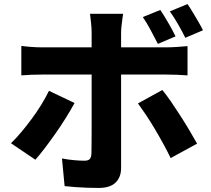

<svg xmlns="http://www.w3.org/2000/svg" viewBox="-20 -863 1040 945"><path d="M769 -814Q788 -786 809.5 -748.5Q831 -711 844 -684L757 -647Q741 -678 722 -714Q703 -750 683 -779ZM903 -843Q916 -824 930 -800.5Q944 -777 957.5 -754Q971 -731 979 -714L892 -677Q877 -708 856.5 -743.5Q836 -779 816 -807ZM586 -795Q585 -788 582.5 -771Q580 -754 578 -735Q576 -716 576 -702Q576 -672 576 -635.5Q576 -599 576 -563Q576 -527 576 -496Q576 -476 576 -440.5Q576 -405 576 -360.5Q576 -316 576 -268.5Q576 -221 576 -176Q576 -131 576 -94.5Q576 -58 576 -36Q576 9 549 35.5Q522 62 466 62Q438 62 409 61Q380 60 352.5 58Q325 56 298 53L285 -83Q317 -77 346.5 -74.5Q376 -72 395 -72Q414 -72 421.5 -80Q429 -88 430 -107Q430 -115 430.5 -143.5Q431 -172 431 -211.5Q431 -251 431 -296Q431 -341 431 -382Q431 -423 431 -453.5Q431 -484 431 -496Q431 -514 431 -551Q431 -588 431 -630Q431 -672 431 -703Q431 -723 428 -752Q425 -781 423 -795ZM85 -637Q107 -634 134 -632Q161 -630 184 -630Q197 -630 233.5 -630Q270 -630 320 -630Q370 -630 428.5 -630Q487 -630 546 -630Q605 -630 656.5 -630Q708 -630 746 -630Q784 -630 800 -630Q822 -630 852.5 -632Q883 -634 903 -636V-492Q879 -494 850.5 -495Q822 -496 801 -496Q785 -496 747.5 -496Q710 -496 658.5 -496Q607 -496 548.5 -496Q490 -496 431.5 -496Q373 -496 322 -496Q271 -496 235 -496Q199 -496 184 -496Q162 -496 134 -495Q106 -494 85 -492ZM347 -356Q329 -323 304.5 -283.5Q280 -244 252.5 -205Q225 -166 199.5 -132.5Q174 -99 154 -77L34 -158Q59 -182 85 -213Q111 -244 136.5 -278.5Q162 -313 183.5 -348Q205 -383 221 -416ZM779 -420Q799 -396 822 -362.5Q845 -329 869 -291.5Q893 -254 914 -218.5Q935 -183 950 -156L820 -85Q804 -118 783.5 -155.5Q763 -193 741 -230Q719 -267 697.5 -299Q676 -331 659 -354Z"/></svg>

Font: Noto Sans TC ExtraBold
Style: Regular
Weight: 800
Designer: Ryoko NISHIZUKA  (kana, bopomofo & ideographs); Paul D. Hunt (Latin, Greek & Cyrillic); Sandoll Communications , Soo-you
Foundry: Adobe
Version: Version 2.004-H2;hotconv 1.0.118;makeotfexe 2.5.65603